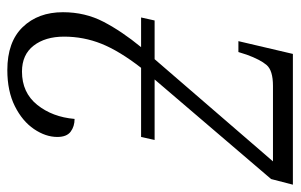

<svg xmlns="http://www.w3.org/2000/svg" viewBox="-170 -636 800 511"><g transform="rotate(-90 229.5 -380.0)"><path d="M-6 0 9 -58 274 -368H113L121 -404H305Q350 -462 369 -509.5Q388 -557 388 -609Q388 -659 364 -690Q340 -721 295 -721Q239 -721 206.5 -680.5Q174 -640 169 -581Q149 -581 135 -591.5Q121 -602 121 -627Q121 -658 142 -689Q163 -720 203 -740Q243 -760 299 -760Q374 -760 413.5 -719Q453 -678 453 -612Q453 -553 427.5 -504Q402 -455 360 -404H439L431 -368H328L56 -53H257Q298 -53 312.5 -70Q327 -87 340 -123L347 -145H376L342 0Z"/></g></svg>

Font: Noto Serif Condensed Light
Style: Italic
Weight: 300
Width: 3
Italic angle: -12°
Designer: Monotype Design Team
Foundry: Monotype Imaging Inc.
Version: Version 2.014; ttfautohint (v1.8.4.7-5d5b)